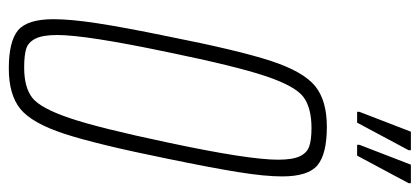

<svg xmlns="http://www.w3.org/2000/svg" viewBox="-272 -650 930 425"><g transform="rotate(90 192.5 -437.0)"><path d="M22 -91Q22 -129 31 -188Q40 -247 60 -344Q91 -501 114.5 -572.5Q138 -644 170 -670Q202 -696 260 -696Q320 -696 345 -675.5Q370 -655 370 -597Q370 -559 360.5 -500Q351 -441 331 -344Q299 -186 275.5 -114.5Q252 -43 220.5 -17.5Q189 8 131 8Q71 8 46.5 -12.5Q22 -33 22 -91ZM295 -344Q333 -522 333 -588Q333 -620 325.5 -636Q318 -652 303.5 -657Q289 -662 263 -662Q218 -662 194 -644Q170 -626 148 -560.5Q126 -495 95 -344Q57 -163 57 -99Q57 -67 65 -51Q73 -35 87.5 -30.5Q102 -26 129 -26Q173 -26 196 -44Q219 -62 241 -127Q263 -192 295 -344ZM227 -763V-768L271 -882H312V-877L251 -763ZM300 -763V-768L344 -882H385V-877L324 -763Z"/></g></svg>

Font: Saira Ultra Condensed Thin
Style: Italic
Weight: 100
Width: 1
Italic angle: -12°
Designer: Hector Gatti with collaboration of the Omnibus-Type team
Foundry: Omnibus-Type
Version: Version 1.001; ttfautohint (v1.8)